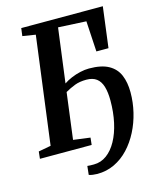

<svg xmlns="http://www.w3.org/2000/svg" viewBox="-132 -832 883 1088"><g transform="rotate(-15 310.0 -288.0)"><path d="M301.5 -693 260 -375Q279.5 -388.5 305 -399.2Q330.5 -410 358 -416.2Q385.5 -422.5 410 -422.5Q482.5 -422.5 524.8 -399Q567 -375.5 585 -332.5Q603 -289.5 603 -231.5Q603 -172.5 589.2 -115Q575.5 -57.5 549.5 -6.8Q523.5 44 486.8 83.2Q450 122.5 403.2 144.8Q356.5 167 302 167Q291.5 167 276 165Q260.5 163 253 159.5L258.5 108.5Q265.5 109.5 276.2 109.8Q287 110 297 110Q338.5 110 372.2 85.2Q406 60.5 430.5 16Q455 -28.5 468 -87.8Q481 -147 481 -216Q481 -264.5 471 -297.8Q461 -331 438.8 -348Q416.5 -365 379.5 -365Q339.5 -365 310.5 -353.8Q281.5 -342.5 253.5 -326.5L218.5 -55L317.5 -42L313 0H9.5L14 -42L87 -55.5L169 -685.5L93 -697.5L99 -743H577.5L547 -505H476L465.5 -684.5Z"/></g></svg>

Font: Merriweather 28pt SemiBold
Style: Italic
Weight: 600
Italic angle: -7.8°
Version: Version 2.101